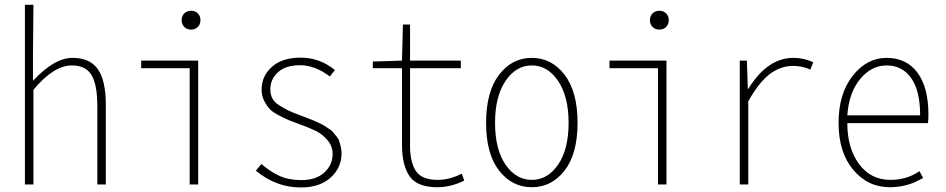

<svg xmlns="http://www.w3.org/2000/svg" viewBox="-20 -784 4020 816"><path d="M85.9 0V-763.7H122.1L120.1 -553.7V-440.4Q210.9 -538.1 288.1 -538.1Q362.3 -538.1 396 -489.7Q429.7 -441.4 429.7 -338.9V0H393.6V-334Q393.6 -423.8 369.1 -464.8Q344.7 -505.9 285.2 -505.9Q208 -505.9 122.1 -402.3V0Z M786.1 0V-494.1H580.1V-526.4H822.3V0ZM820.8 -669.4Q809.6 -658.2 792 -658.2Q774.4 -658.2 763.2 -669.4Q752 -680.7 752 -698.2Q752 -715.8 763.2 -727.1Q774.4 -738.3 792 -738.3Q809.6 -738.3 820.8 -727.1Q832 -715.8 832 -698.2Q832 -680.7 820.8 -669.4Z M1258.8 12.7Q1153.3 12.7 1067.4 -58.6L1090.8 -86.9Q1129.9 -53.7 1168.5 -36.1Q1207 -18.6 1260.7 -18.6Q1323.2 -18.6 1358.4 -50.8Q1393.6 -83 1393.6 -129.9Q1393.6 -163.1 1371.6 -188.5Q1349.6 -213.9 1325.2 -226.1Q1300.8 -238.3 1261.7 -252.9Q1226.6 -265.6 1211.9 -271.5Q1197.3 -277.3 1168.5 -292Q1139.6 -306.6 1127 -319.8Q1114.3 -333 1103 -355Q1091.8 -377 1091.8 -403.3Q1091.8 -460.9 1135.7 -500Q1179.7 -539.1 1257.8 -539.1Q1338.9 -539.1 1403.3 -486.3L1381.8 -459Q1318.4 -506.8 1255.9 -506.8Q1193.4 -506.8 1161.1 -476.6Q1128.9 -446.3 1128.9 -405.3Q1128.9 -381.8 1138.2 -364.7Q1147.5 -347.7 1170.4 -334Q1193.4 -320.3 1207.5 -313.5Q1221.7 -306.6 1255.9 -293.9Q1258.8 -293 1280.3 -284.7Q1301.8 -276.4 1306.6 -274.4Q1311.5 -272.5 1330.1 -264.2Q1348.6 -255.9 1354 -252Q1359.4 -248 1374 -239.3Q1388.7 -230.5 1394 -223.6Q1399.4 -216.8 1408.7 -206.1Q1418 -195.3 1421.4 -185.1Q1424.8 -174.8 1428.2 -161.1Q1431.6 -147.5 1431.6 -132.8Q1431.6 -71.3 1385.3 -29.3Q1338.9 12.7 1258.8 12.7Z M1837.9 11.7Q1753.9 11.7 1721.2 -34.2Q1688.5 -80.1 1688.5 -169.9V-494.1H1564.5V-522.5L1688.5 -526.4L1692.4 -679.7H1722.7V-526.4H1938.5V-494.1H1722.7V-165Q1722.7 -93.8 1748 -56.6Q1773.4 -19.5 1839.8 -19.5Q1890.6 -19.5 1942.4 -45.9L1953.1 -16.6Q1896.5 11.7 1837.9 11.7Z M2045.9 -261.7Q2045.9 -394.5 2101.1 -466.3Q2156.2 -538.1 2240.2 -538.1Q2324.2 -538.1 2379.4 -466.3Q2434.6 -394.5 2434.6 -261.7Q2434.6 -129.9 2379.4 -59.1Q2324.2 11.7 2240.2 11.7Q2156.2 11.7 2101.1 -59.1Q2045.9 -129.9 2045.9 -261.7ZM2128.4 -84.5Q2172.9 -19.5 2240.2 -19.5Q2307.6 -19.5 2352.1 -84.5Q2396.5 -149.4 2396.5 -261.7Q2396.5 -374 2352.1 -439.9Q2307.6 -505.9 2240.2 -505.9Q2172.9 -505.9 2128.4 -439.9Q2084 -374 2084 -261.7Q2084 -149.4 2128.4 -84.5Z M2776.4 0V-494.1H2570.3V-526.4H2812.5V0ZM2811 -669.4Q2799.8 -658.2 2782.2 -658.2Q2764.6 -658.2 2753.4 -669.4Q2742.2 -680.7 2742.2 -698.2Q2742.2 -715.8 2753.4 -727.1Q2764.6 -738.3 2782.2 -738.3Q2799.8 -738.3 2811 -727.1Q2822.3 -715.8 2822.3 -698.2Q2822.3 -680.7 2811 -669.4Z M3124 0V-526.4H3154.3L3158.2 -406.2H3160.2Q3241.2 -538.1 3352.5 -538.1Q3395.5 -538.1 3436.5 -519.5L3423.8 -488.3Q3389.6 -503.9 3350.6 -503.9Q3296.9 -503.9 3251 -468.8Q3205.1 -433.6 3160.2 -353.5V0Z M3761.7 11.7Q3668 11.7 3606 -62.5Q3543.9 -136.7 3543.9 -261.7Q3543.9 -385.7 3604 -461.9Q3664.1 -538.1 3748 -538.1Q3832 -538.1 3878.9 -475.6Q3925.8 -413.1 3925.8 -296.9Q3925.8 -273.4 3923.8 -260.7H3581.1Q3581.1 -154.3 3630.9 -86.9Q3680.7 -19.5 3764.6 -19.5Q3834 -19.5 3887.7 -56.6L3903.3 -27.3Q3878.9 -14.6 3865.2 -8.3Q3851.6 -2 3822.8 4.9Q3793.9 11.7 3761.7 11.7ZM3581.1 -293.9H3890.6Q3890.6 -398.4 3852.5 -452.1Q3814.5 -505.9 3748 -505.9Q3683.6 -505.9 3635.7 -448.2Q3587.9 -390.6 3581.1 -293.9Z"/></svg>

Font: GenEi Gothic M ExtraLight
Style: Regular
Weight: 200
Designer: o_tamon (Modified); [Source Han Sans]
Ryoko NISHIZUKA  (kana & ideographs); Paul D. Hunt (Latin, Greek & Cyrillic); Wenl
Version: Version 1.1a;Original Version 1.004